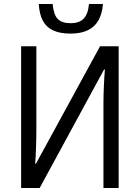

<svg xmlns="http://www.w3.org/2000/svg" viewBox="-20 -947 703 967"><path d="M86.4 -713.9H163.1V-288.1Q163.1 -269.5 162.6 -248.3Q162.1 -227.1 161.4 -205.1Q160.6 -183.1 159.7 -162.1Q158.7 -141.1 157.2 -122.6H161.1L483.9 -713.9H577.6V0H501V-428.7Q501 -449.7 501.7 -472.4Q502.4 -495.1 503.4 -517.6Q504.4 -540 505.6 -560.5Q506.8 -581.1 508.3 -596.7H503.9L179.7 0H86.4ZM498.5 -926.8Q494.6 -877.4 475.8 -844.5Q457 -811.5 422.4 -794.7Q387.7 -777.8 335.4 -777.8Q281.7 -777.8 247.3 -793.9Q212.9 -810.1 195.6 -843Q178.2 -876 175.3 -926.8H245.1Q250 -873 270.8 -851.6Q291.5 -830.1 335.9 -830.1Q378.4 -830.1 400.9 -852.5Q423.3 -875 428.2 -926.8Z"/></svg>

Font: Open Sans SemiCondensed
Style: Regular
Weight: 400
Width: 4
Designer: Monotype Design Team
Foundry: Monotype Imaging Inc.
Version: Version 3.000